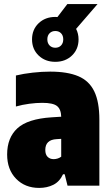

<svg xmlns="http://www.w3.org/2000/svg" viewBox="-20 -910 544 941"><path d="M172 11Q102.5 11 58.8 -34Q15 -79 15 -153Q15 -235 65.2 -281.2Q115.5 -327.5 233 -335L280 -338Q279 -375 259.2 -390.5Q239.5 -406 187 -406Q158 -406 123.8 -401.5Q89.5 -397 58 -388V-540Q95.5 -549 140.5 -554Q185.5 -559 226 -559Q310.5 -559 363.8 -536.5Q417 -514 442 -462.2Q467 -410.5 467 -323V0H311L297 -56H289Q272 -19.5 241.2 -4.2Q210.5 11 172 11ZM202 -175Q202 -152.5 213.5 -141.2Q225 -130 243 -130Q252 -130 261.5 -132.8Q271 -135.5 280 -142V-229.5L257 -228Q202 -225 202 -175ZM251 -607Q201.5 -607 169.2 -638Q137 -669 137 -717Q137 -765 169.2 -796Q201.5 -827 251 -827Q256.5 -827 261.5 -826.5L310 -890H458L353 -768.5Q365 -745 365 -717Q365 -669 332.8 -638Q300.5 -607 251 -607ZM251 -676Q268.5 -676 279.2 -687.2Q290 -698.5 290 -717Q290 -736 279.2 -747Q268.5 -758 251 -758Q234 -758 223 -747Q212 -736 212 -717Q212 -698.5 223 -687.2Q234 -676 251 -676Z"/></svg>

Font: Encode Sans Condensed Condensed Black
Style: Regular
Weight: 900
Width: 3
Designer: Multiple Designers
Foundry: Impallari Type
Version: Version 3.000; ttfautohint (v1.8.3) -l 8 -r 50 -G 200 -x 14 